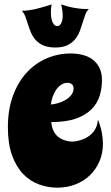

<svg xmlns="http://www.w3.org/2000/svg" viewBox="-20 -821 508 879"><path d="M446.8 -454.1Q446.8 -417.5 436.3 -382.8Q425.8 -348.1 399.4 -321.3Q373 -294.4 328.4 -278.3Q283.7 -262.2 214.8 -262.2Q216.8 -238.3 224.9 -222.2Q232.9 -206.1 244.1 -196.3Q255.4 -186.5 268.1 -181.6Q280.8 -176.8 291.5 -174.8Q302.2 -172.9 309.6 -172.9Q316.9 -172.9 316.9 -172.9Q347.2 -176.3 371.1 -188.5Q381.3 -193.4 391.1 -200.9Q400.9 -208.5 408.9 -219Q417 -229.5 422.1 -242.9Q427.2 -256.3 428.2 -273.9Q440.9 -242.2 446 -214.6Q451.2 -187 451.2 -163.1Q451.2 -119.1 435.3 -82.3Q419.4 -45.4 391.6 -18.6Q363.8 8.3 325.4 23.2Q287.1 38.1 242.2 38.1Q198.2 38.1 157.5 22.9Q116.7 7.8 85.2 -25.1Q53.7 -58.1 34.9 -110.8Q16.1 -163.6 16.1 -238.8Q16.1 -320.3 39.6 -383.3Q63 -446.3 102.5 -489Q142.1 -531.7 194.1 -554Q246.1 -576.2 303.2 -576.2Q331.5 -576.2 357.7 -569.8Q383.8 -563.5 403.6 -548.8Q423.3 -534.2 435.1 -511Q446.8 -487.8 446.8 -454.1ZM212.9 -342.8Q226.6 -343.3 244.6 -348.4Q262.7 -353.5 278.8 -362.8Q294.9 -372.1 305.9 -385.7Q316.9 -399.4 316.9 -417Q316.9 -428.2 309.1 -435.1Q301.3 -441.9 289.1 -441.9Q272 -441.9 258.5 -432.1Q245.1 -422.4 235.6 -407.7Q226.1 -393.1 220.2 -375.5Q214.4 -357.9 212.9 -342.8ZM387.2 -779.8Q376.5 -770.5 370.4 -753.9Q364.3 -737.3 358.4 -717.8Q352.5 -698.2 344.7 -677.7Q336.9 -657.2 323.5 -640.9Q310.1 -624.5 288.6 -614Q267.1 -603.5 233.9 -603.5Q200.2 -603.5 178.7 -613Q157.2 -622.6 143.6 -637.7Q129.9 -652.8 122.1 -671.4Q114.3 -689.9 108.4 -708.7Q102.5 -727.5 96.4 -744.1Q90.3 -760.7 80.1 -771.5Q95.7 -771.5 113.5 -774.2Q131.3 -776.9 149.2 -781.2Q167 -785.6 184.3 -790.8Q201.7 -795.9 216.3 -800.8Q214.4 -791 213.6 -780.8Q212.9 -770.5 212.9 -760.7Q212.9 -754.4 214.1 -744.4Q215.3 -734.4 218.5 -724.9Q221.7 -715.3 227.5 -708.5Q233.4 -701.7 242.2 -701.7Q249.5 -701.7 254.4 -706.8Q259.3 -711.9 262.2 -719.2Q265.1 -726.6 266.1 -734.4Q267.1 -742.2 267.1 -747.6Q267.1 -761.2 265.1 -774.7Q263.2 -788.1 260.3 -800.8Q285.6 -791.5 316.4 -785.6Q347.2 -779.8 376 -779.8Z"/></svg>

Font: Spicy Rice
Style: Regular
Weight: 400
Version: Version 1.000